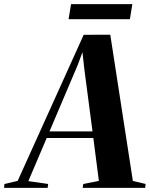

<svg xmlns="http://www.w3.org/2000/svg" viewBox="-100 -915 729 935"><path d="M-80 0 -78.5 -19 -14 -34 307.5 -745.5 437 -746 547 -34 609 -19 607 0H302.5L305.5 -19L381.5 -34L354.5 -243H127.5L38 -33L134.5 -19L132 0ZM141 -275H350.5L311 -576L301.5 -661L279.5 -601ZM246 -895H544.5L532.5 -821.5H234Z"/></svg>

Font: Merriweather 144pt
Style: Bold Italic
Weight: 700
Italic angle: -7.8°
Version: Version 2.101